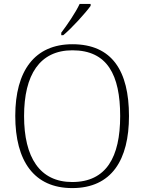

<svg xmlns="http://www.w3.org/2000/svg" viewBox="-20 -951 738 981"><path d="M293 -784V-771H303C347 -807 418 -886 443 -921V-931H387C366 -886 322 -822 293 -784ZM349 10C551 10 639 -135 639 -358C639 -588 553 -725 350 -725C157 -725 58 -589 58 -359C58 -128 154 10 349 10ZM349 -21C183 -21 103 -147 103 -358C103 -569 183 -694 350 -694C528 -694 594 -569 594 -358C594 -148 523 -21 349 -21Z"/></svg>

Font: Noto Serif Ethiopic ExtraLight
Style: Regular
Weight: 200
Designer: Monotype Design Team
Foundry: Monotype Imaging Inc.
Version: Version 2.102